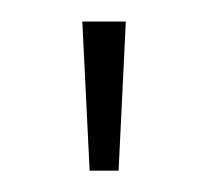

<svg xmlns="http://www.w3.org/2000/svg" viewBox="-20 -802 196 181"><path d="M91.8 -641.1H64.5L57.6 -781.7H98.6Z"/></svg>

Font: Spartan MB ExtLt
Style: Regular
Weight: 200
Designer: Matt Bailey, Mirko Velimirovic
Foundry: Matt Bailey
Version: Version 1.005